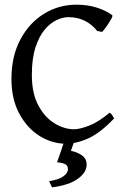

<svg xmlns="http://www.w3.org/2000/svg" viewBox="-20 -599 541 818"><path d="M466.3 -94.7Q409.2 -34.2 358.4 -10.5Q307.6 13.2 259.3 13.2Q201.7 13.2 148.7 -19.8Q95.7 -52.7 62.3 -114.5Q28.8 -176.3 28.8 -263.2Q28.8 -358.9 66.4 -429.9Q104 -501 167 -540Q230 -579.1 306.2 -579.1Q354.5 -579.1 394.5 -565.9Q434.6 -552.7 458 -534.2Q461.4 -531.7 453.1 -516.8Q444.8 -502 433.3 -485.8Q421.9 -469.7 415 -462.9L394 -467.3Q346.7 -525.9 271 -525.9Q248 -525.9 221.2 -513.4Q194.3 -501 170.4 -472.7Q146.5 -444.3 131.1 -397Q115.7 -349.6 115.7 -279.8Q115.7 -201.2 143.3 -149.9Q170.9 -98.6 212.4 -73.5Q253.9 -48.3 295.4 -48.3Q319.3 -48.3 359.1 -63.5Q398.9 -78.6 447.3 -119.1Q452.1 -116.7 458.5 -107.4Q464.8 -98.1 466.3 -94.7ZM349.1 102.5Q349.1 135.7 311.5 162.8Q273.9 189.9 201.7 199.2L189 172.9Q232.9 166 251.2 151.4Q269.5 136.7 269.5 122.1Q269.5 106.9 258.3 100.8Q247.1 94.7 222.7 92.3Q222.7 92.3 225.8 84.2Q229 76.2 237.5 51.5Q246.1 26.9 262.2 -22.9L305.2 -22.5L282.2 43.5Q310.1 49.3 329.6 63.2Q349.1 77.1 349.1 102.5Z"/></svg>

Font: Dai Banna SIL
Style: Regular
Weight: 400
Designer: Victor Gaultney
Foundry: SIL International
Version: Version 4.000